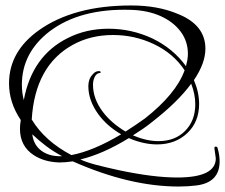

<svg xmlns="http://www.w3.org/2000/svg" viewBox="-20 -539 823 702"><path d="M633 143Q454 143 246 51Q233 53 220 54Q207 55 196 55Q141 53 103 28Q53 -5 53 -68Q53 -84 56 -100Q13 -164 13 -234Q13 -351 123 -429Q185 -473 269 -496Q353 -519 460 -519Q556 -519 628 -489Q731 -449 731 -361Q731 -308 689 -246Q708 -202 708 -159Q708 -93 664.5 -52Q621 -11 554 -11Q505 -11 451 -34Q357 24 274 44Q295 54 331 63.5Q367 73 418 84Q480 97 532.5 103.5Q585 110 628 110Q769 110 769 40Q769 38 767.5 29Q766 20 764 4Q763 -3 769 -3Q775 -3 776 4Q783 28 783 51Q783 128 699 139Q683 141 666.5 142Q650 143 633 143ZM67 -173Q97 -335 228 -400Q295 -434 377 -434Q460 -434 536 -399Q613 -362 660 -297Q663 -308 665 -319.5Q667 -331 667 -342Q667 -388 640.5 -423.5Q614 -459 567.5 -480Q521 -501 459 -503Q273 -509 161 -424Q60 -346 60 -229Q60 -200 67 -173ZM241 28Q321 13 423 -48Q371 -78 339 -122Q303 -172 303 -224Q303 -250 318 -266Q328 -279 341 -279Q348 -279 348 -275Q348 -272 345 -272Q341 -272 337 -270Q333 -268 328 -261Q320 -247 320 -229Q320 -178 356 -130Q387 -89 439 -58Q459 -71 477 -83Q495 -95 510 -106Q566 -150 602.5 -194Q639 -238 655 -282Q614 -344 542 -378Q472 -411 393 -411Q311 -411 246 -375Q108 -299 96 -102Q144 -23 241 28ZM559 -23Q620 -23 657 -60.5Q694 -98 694 -158Q694 -194 679 -233Q630 -166 536 -93Q520 -80 502.5 -68Q485 -56 466 -44Q516 -23 559 -23ZM207 32Q175 15 148 -5.5Q121 -26 98 -48Q103 -7 134 14Q163 34 207 32Z"/></svg>

Font: Passions Conflict
Style: Regular
Weight: 400
Designer: Robert E. Leuschke
Foundry: Robert E. Leuschke
Version: Version 1.010; ttfautohint (v1.8.3)